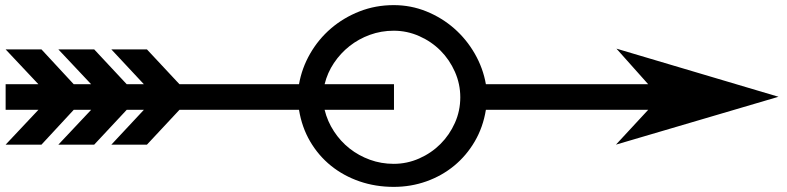

<svg xmlns="http://www.w3.org/2000/svg" viewBox="-20 -726 3073 750"><path d="M2484 -397H2512L2388 -536L3021 -348L2386 -161L2512 -297H2483H1878Q1867 -229 1834.5 -173.5Q1802 -118 1754 -78.5Q1706 -39 1645.5 -17.5Q1585 4 1518 4Q1447 4 1384.5 -17.5Q1322 -39 1273 -78.5Q1224 -118 1191.5 -173.5Q1159 -229 1148 -297H681L554 -161H415L542 -297H475L348 -161H208L336 -297H268L142 -161H2L130 -297H62H2V-397H62H130L2 -533H142L268 -397H336L208 -533H348L475 -397H542L415 -533H554L681 -397H1148Q1159 -460 1191.5 -516.5Q1224 -573 1273 -615Q1322 -657 1384.5 -681.5Q1447 -706 1518 -706Q1585 -706 1645.5 -681.5Q1706 -657 1754 -615Q1802 -573 1834.5 -516.5Q1867 -460 1878 -397ZM1778 -346Q1778 -398 1757 -445.5Q1736 -493 1700.5 -528.5Q1665 -564 1617.5 -585Q1570 -606 1518 -606Q1469 -606 1425 -590Q1381 -574 1345.5 -546Q1310 -518 1284.5 -480Q1259 -442 1248 -397H1519V-297H1248Q1259 -252 1284.5 -213Q1310 -174 1345.5 -146Q1381 -118 1425 -102Q1469 -86 1518 -86Q1570 -86 1617.5 -107Q1665 -128 1700.5 -163.5Q1736 -199 1757 -246Q1778 -293 1778 -346Z"/></svg>

Font: RailwayAlternate
Style: Regular
Weight: 400
Version: 1.000